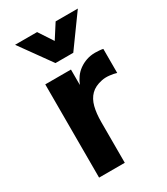

<svg xmlns="http://www.w3.org/2000/svg" viewBox="-185 -823 788 906"><g transform="rotate(-30 209.5 -370.5)"><path d="M80 0V-508H220V-424Q228 -444 240.5 -461.5Q253 -479 271 -492Q289 -505 311 -512.5Q333 -520 358 -520Q366 -520 380 -519Q394 -518 401 -516V-385Q386 -390 363 -392.5Q340 -395 321.3 -391Q282 -383 260 -361Q238 -339 229 -304Q220 -269 220 -221V0ZM172 -571 50 -741H170L256 -610H187L271 -741H392L269 -571Z"/></g></svg>

Font: Inclusive Sans
Style: Regular
Weight: 400
Designer: Olivia King
Foundry: Olivia King
Version: Version 2.004